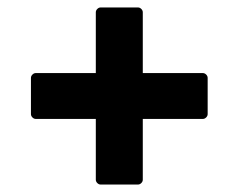

<svg xmlns="http://www.w3.org/2000/svg" viewBox="-20 -584 640 515"><path d="M250 -89Q245 -89 241 -93Q237 -97 237 -102V-265H76Q71 -265 67 -269Q63 -273 63 -278V-375Q63 -380 67 -384Q71 -388 76 -388H237V-551Q237 -556 241 -560Q245 -564 250 -564H350Q355 -564 359 -560Q363 -556 363 -551V-388H524Q529 -388 533 -384Q537 -380 537 -375V-278Q537 -273 533 -269Q529 -265 524 -265H363V-102Q363 -97 359 -93Q355 -89 350 -89Z"/></svg>

Font: LINE Seed Sans TH App
Style: Bold
Weight: 700
Designer: Dalton Maag Ltd | Thai characters by Cadson Demak Co.,Ltd.
Foundry: Dalton Maag Ltd
Version: Version 1.003